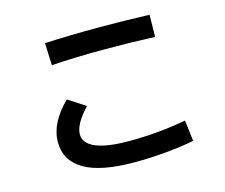

<svg xmlns="http://www.w3.org/2000/svg" viewBox="-105 -874 1209 1033"><g transform="rotate(-15 500.0 -357.5)"><path d="M223 -726Q367 -733 530 -733Q658 -733 806 -728L804 -605Q672 -611 531 -611Q360 -611 228 -602ZM152 -193Q152 -299 258 -403L354 -341Q277 -260 277 -203Q277 -153 339 -126.5Q401 -100 524 -100Q689 -100 843 -129L857 -12Q787 2 697.5 10Q608 18 524 18Q336 18 244 -36Q152 -90 152 -193Z"/></g></svg>

Font: IBM Plex Sans JP SemiBold
Style: Regular
Weight: 600
Designer: Mike Abbink; Paul van der Laan; Pieter van Rosmalen; Wujin Sim; Yejin Wi; Jinhee Kim; Boomi Park; Yona Kim; Kichan Ma
Foundry: Sandoll Inc.
Version: Version 1.001